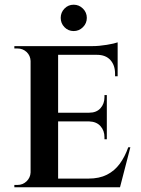

<svg xmlns="http://www.w3.org/2000/svg" viewBox="-20 -796 598 816"><path d="M227 -600V0H110V-600ZM473 -37 488 0H225V-37ZM434 -317V-280H225V-317ZM480 -600V-563H225V-600ZM534 -170 490 0H324L356 -37Q402 -37 434.5 -53.5Q467 -70 489 -100Q511 -130 525 -170ZM434 -282V-204H424V-213Q424 -241 407 -260Q390 -279 359 -280V-282ZM434 -392V-315H359V-317Q390 -317 407 -336Q424 -355 424 -383V-392ZM480 -566V-472H469V-483Q469 -519 449 -541Q429 -563 392 -563V-566ZM480 -616V-590L372 -600Q401 -600 434 -605.5Q467 -611 480 -616ZM112 -63 119 0H41V-10Q41 -10 47.5 -10Q54 -10 54 -10Q77 -10 93 -25.5Q109 -41 110 -63ZM112 -537H110Q109 -560 93 -575Q77 -590 54 -590Q54 -590 47.5 -590Q41 -590 41 -590V-600H119ZM293 -664Q270 -664 254 -680.5Q238 -697 238 -720Q238 -743 254 -759.5Q270 -776 293 -776Q316 -776 332.5 -759.5Q349 -743 349 -720Q349 -697 332.5 -680.5Q316 -664 293 -664Z"/></svg>

Font: Cinzel SemiBold
Style: Regular
Weight: 600
Designer: Natanael Gama
Version: Version 2.000